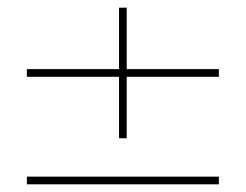

<svg xmlns="http://www.w3.org/2000/svg" viewBox="-20 -660 640 500"><path d="M310 -300H290V-460H50V-480H290V-640H310V-480H550V-460H310ZM550 -180H50V-200H550Z"/></svg>

Font: Tanohe Sans Thin
Style: Regular
Weight: 100
Designer: Village Type and Design LLC & Cristiano Sobral
Foundry: Cooper Hewitt Smithsonian Design Museum
Version: Version 1.00;September 29, 2021;FontCreator 13.0.0.2655 64-b